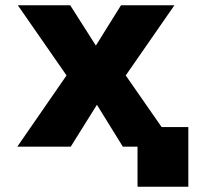

<svg xmlns="http://www.w3.org/2000/svg" viewBox="-20 -560 784 733"><path d="M505 153V0H449L350 -160L250 0H46L234 -272L48 -540H248L346 -386L442 -540H646L460 -272L597 -75H699V153Z"/></svg>

Font: Geist Black
Style: Regular
Weight: 400
Designer: Basement.studio, Andrés Briganti, Mateo Zaragoza
Foundry: Basement.studio, Vercel, Andrés Briganti, Guido Ferreyra, Mateo Zaragoza
Version: Version 1.401